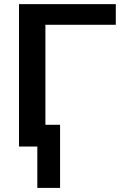

<svg xmlns="http://www.w3.org/2000/svg" viewBox="-20 -708 599 927"><path d="M270 -105.5V199.2H160.2V-0.5H71.8V-688H539.1V-588.4H199.2V-105.5Z"/></svg>

Font: Arimo SemiBold
Style: Regular
Weight: 600
Designer: Steve Matteson
Foundry: Monotype Imaging Inc.
Version: Version 1.33